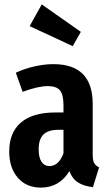

<svg xmlns="http://www.w3.org/2000/svg" viewBox="-20 -838 495 874"><path d="M431 -76 403 14Q361 9 335 -7.5Q309 -24 296 -59Q250 16 166 16Q100 16 61 -29Q22 -74 22 -148Q22 -235 75.5 -280.5Q129 -326 232 -326H269V-358Q269 -407 253 -426.5Q237 -446 198 -446Q153 -446 83 -420L52 -507Q93 -526 138 -536Q183 -546 223 -546Q402 -546 402 -365V-134Q402 -108 408.5 -96Q415 -84 431 -76ZM269 -140V-247H245Q199 -247 177.5 -225.5Q156 -204 156 -159Q156 -121 169 -101.5Q182 -82 205 -82Q247 -82 269 -140ZM170 -818 348 -693 311 -628 115 -719Z"/></svg>

Font: Fira Sans Extra Condensed SemiBold
Style: Regular
Weight: 600
Width: 1
Designer: Carrois Corporate & Edenspiekermann AG
Foundry: Carrois Corporate GbR & Edenspiekermann AG
Version: Version 4.203